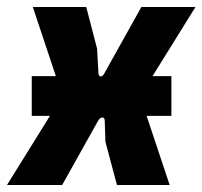

<svg xmlns="http://www.w3.org/2000/svg" viewBox="-36 -530 580 550"><path d="M-16 0 107 -198H55V-312H124L58 -510H211L242 -391L246 -320Q247 -311 252.5 -311Q258 -311 263 -320L369 -510H524L401 -312H455V-198H384L450 0H299L266 -124L264 -184Q264 -194 257 -193.5Q250 -193 245 -184L142 0Z"/></svg>

Font: Finlandica
Style: Bold Italic
Weight: 700
Italic angle: -8°
Designer: Niklas Ekholm, Juho Hiilivirta, Jaakko Suomalainen
Foundry: Helsinki Type Studio
Version: Version 1.064; ttfautohint (v1.8.4.7-5d5b)